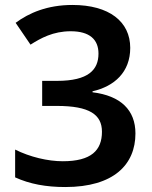

<svg xmlns="http://www.w3.org/2000/svg" viewBox="-20 -744 612 774"><path d="M505 -551C505 -657 420 -724 272 -724C171 -724 97 -692 43 -652L103 -564C144 -590 194 -618 265 -618C341 -618 377 -585 377 -528C377 -463 337 -418 210 -418H150V-317H209C341 -317 391 -282 391 -213C391 -138 348 -94 233 -94C173 -94 101 -111 41 -141V-29C100 -2 166 10 243 10C439 10 526 -81 526 -206C526 -300 467 -358 353 -372V-376C441 -396 505 -453 505 -551Z"/></svg>

Font: Noto Sans Vithkuqi SemiBold
Style: Regular
Weight: 600
Version: Version 1.001